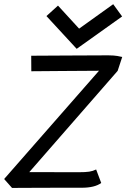

<svg xmlns="http://www.w3.org/2000/svg" viewBox="-35 -902 608 924"><path d="M334 -667 188.5 -824.7 244.1 -875 345.7 -764.2 509.8 -881.8 552.7 -822.8ZM22.9 2.4 -15.1 -40.5 441.4 -561.5Q382.8 -561.5 260.3 -560.3Q137.7 -559.1 115.7 -559.1L115.2 -633.8Q140.6 -633.8 288.6 -634.8Q436.5 -635.7 486.3 -635.7Q499 -635.7 511.2 -634.8Q523.4 -633.8 530 -632.6Q536.6 -631.3 544.4 -629.6Q552.2 -627.9 553.2 -627.9Q548.3 -610.8 531.2 -561L106 -73.7L343.8 -73.2Q377 -73.2 394.5 -75.9Q412.1 -78.6 427.7 -86.4L452.1 -21.5Q420.9 1.5 357.9 1.5H239.3Q177.7 1.5 103 2Q28.3 2.4 26.4 2.4Z"/></svg>

Font: Fantasque Sans Mono
Style: Italic
Weight: 400
Italic angle: -11°
Monospace: yes
Designer: Jany Belluz
Version: Version 1.8.0 ; ttfautohint (v1.8.2)